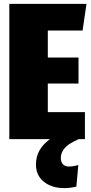

<svg xmlns="http://www.w3.org/2000/svg" viewBox="-20 -716 470 988"><path d="M226 -139H417V0H385Q332 23 312.5 46.5Q293 70 293 96Q293 119 304.5 130Q316 141 334 141Q356 141 383 133L373 244Q343 252 311 252Q247 252 206 219.5Q165 187 165 130Q165 52 237 0H28V-696H425L405 -559H226V-420H384V-286H226Z"/></svg>

Font: Fira Sans Extra Condensed Black
Style: Regular
Weight: 900
Width: 1
Designer: Carrois Corporate & Edenspiekermann AG
Foundry: Carrois Corporate GbR & Edenspiekermann AG
Version: Version 4.203